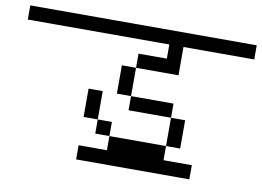

<svg xmlns="http://www.w3.org/2000/svg" viewBox="-70 -793 1140 835"><g transform="rotate(10 500.0 -375.5)"><path d="M812.5 -62.5V-125H687.5V-187.5H437.5V-125H312.5V-62.5ZM1000 -625V-687.5H0V-625H625V-562.5H500V-500H437.5Q437.5 -500 437.5 -375H500V-312.5H687.5Q687.5 -312.5 687.5 -187.5H750Q750 -187.5 750 -312.5H687.5V-375H500Q500 -375 500 -500H687.5Q687.5 -500 687.5 -625ZM437.5 -187.5V-250H375V-187.5ZM375 -250Q375 -250 375 -375H312.5Q312.5 -375 312.5 -250Z"/></g></svg>

Font: Unifont
Style: Regular
Weight: 500
Version: Version 15.1.04